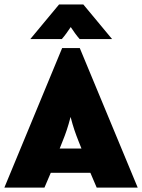

<svg xmlns="http://www.w3.org/2000/svg" viewBox="-26 -848 643 868"><path d="M-6.2 0 254.9 -630.6H334.7L596.5 0H411.1L382.6 -66.7H203.5L175 0ZM243.8 -176.4H342.4L329.9 -207.6Q318.8 -235.4 310.4 -260.1Q302.1 -284.7 293.1 -319.4Q284 -284.7 276 -260.8Q268.1 -236.8 256.2 -207.6ZM111.1 -671.5 241 -827.8H350.7L480.6 -671.5H334Q323.6 -683.3 313.2 -697.6Q302.8 -711.8 293.8 -725.7Q284.7 -711.8 274.3 -697.6Q263.9 -683.3 253.5 -671.5Z"/></svg>

Font: Afacad Flux Black
Style: Regular
Weight: 900
Designer: Kristian Moeller
Foundry: Dicotype
Version: Version 1.100